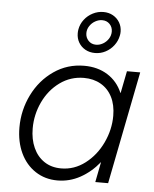

<svg xmlns="http://www.w3.org/2000/svg" viewBox="-55 -820 701 874"><g transform="rotate(5 296.0 -383.0)"><path d="M46.9 -217.8Q46.9 -296.9 81.5 -367.2Q116.2 -437.5 178 -480.2Q239.7 -522.9 316.9 -522.9Q378.4 -522.9 423.8 -494.4Q469.2 -465.8 491.2 -414.1H492.2L512.2 -515.1H572.8L471.2 0H412.6L430.7 -92.3H430.2Q392.6 -45.9 343.8 -19Q294.9 7.8 239.7 7.8Q183.1 7.8 139.2 -21Q95.2 -49.8 71 -101.1Q46.9 -152.3 46.9 -217.8ZM467.8 -307.1Q467.8 -356.9 449.5 -393.1Q431.2 -429.2 397.7 -448.5Q364.3 -467.8 320.3 -467.8Q259.3 -467.8 210.4 -432.4Q161.6 -397 134.5 -339.6Q107.4 -282.2 107.4 -218.8Q107.4 -168.9 124.8 -130.4Q142.1 -91.8 174.6 -70.1Q207 -48.3 252 -48.3Q312 -48.3 361.6 -86.2Q411.1 -124 439.5 -184.1Q467.8 -244.1 467.8 -307.1ZM273.9 -668Q273.9 -676.8 275.4 -685.5Q279.8 -710.4 295.4 -730.7Q311 -751 334 -762.7Q356.9 -774.4 382.3 -774.4Q407.2 -774.4 426.5 -763.4Q445.8 -752.4 456.8 -733.6Q467.8 -714.8 467.8 -691.9Q467.8 -681.6 465.8 -673.3Q460.9 -648.9 445.6 -628.7Q430.2 -608.4 407.7 -596.7Q385.3 -585 359.9 -585Q335 -585 315.4 -595.9Q295.9 -606.9 284.9 -625.7Q273.9 -644.5 273.9 -668ZM427.7 -688.5Q427.7 -709 414.3 -722.9Q400.9 -736.8 379.9 -736.8Q363.8 -736.8 348.1 -728Q332.5 -719.2 322.8 -704.3Q313 -689.5 313 -671.9Q313 -651.9 326.4 -637.5Q339.8 -623 361.3 -623Q377.4 -623 392.8 -631.8Q408.2 -640.6 418 -655.8Q427.7 -670.9 427.7 -688.5Z"/></g></svg>

Font: Reddit Sans Chocolate Light
Style: Italic
Weight: 300
Italic angle: -11.25°
Designer: Stephen Hutchings
Version: Version 1.013